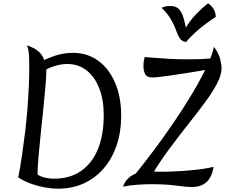

<svg xmlns="http://www.w3.org/2000/svg" viewBox="-20 -1120 1373 1155"><path d="M246 -759Q296 -782 336 -792Q376 -802 419 -802Q506 -802 571 -754.5Q636 -707 672.5 -622Q709 -537 709 -423Q709 -326 681.5 -245.5Q654 -165 603.5 -106.5Q553 -48 483.5 -16.5Q414 15 330 15Q288 15 242.5 6Q197 -3 157 -18.5Q117 -34 90 -53Q102 -115 112 -183Q122 -251 130.5 -320.5Q139 -390 144.5 -458.5Q150 -527 153 -592Q156 -657 156 -714Q156 -752 155 -776Q154 -800 151 -816.5Q148 -833 142 -847Q185 -833 210 -812Q235 -791 246 -759ZM206 -70Q226 -57 251.5 -51Q277 -45 303 -45Q399 -45 466 -90.5Q533 -136 568.5 -221.5Q604 -307 604 -428Q604 -520 577 -589Q550 -658 501 -696.5Q452 -735 386 -735Q354 -735 319.5 -726Q285 -717 259 -702Q259 -664 253.5 -601.5Q248 -539 240.5 -464.5Q233 -390 225 -315Q217 -240 211.5 -175.5Q206 -111 206 -70ZM764 -36Q866 -160 952.5 -280Q1039 -400 1106 -507.5Q1173 -615 1214.5 -700Q1256 -785 1267 -838Q1295 -802 1304 -766.5Q1313 -731 1313 -711Q1313 -670 1286 -618Q1259 -566 1213.5 -504.5Q1168 -443 1112.5 -373Q1057 -303 999 -225Q941 -147 890 -62ZM892 -12Q855 -12 808.5 -9Q762 -6 720 3Q723 -6 731 -21Q739 -36 756.5 -52Q774 -68 805 -78.5Q836 -89 885 -89Q896 -89 903 -88.5Q910 -88 920.5 -87.5Q931 -87 952 -87Q989 -87 1033 -89Q1077 -91 1121.5 -95Q1166 -99 1203.5 -104.5Q1241 -110 1265 -117Q1255 -54 1222 -24.5Q1189 5 1135 5Q1099 5 1039.5 -3.5Q980 -12 892 -12ZM843 -722Q843 -742 845.5 -755.5Q848 -769 851 -777Q865 -776 904.5 -772.5Q944 -769 999.5 -766Q1055 -763 1115 -763Q1153 -763 1189 -764.5Q1225 -766 1258 -769L1219 -700Q1201 -697 1167 -691Q1133 -685 1093 -679Q1053 -673 1013 -667Q973 -661 942 -657.5Q911 -654 897 -654Q863 -654 853 -674.5Q843 -695 843 -722ZM1231 -1100Q1238 -1096 1248.5 -1086.5Q1259 -1077 1268 -1060.5Q1277 -1044 1278 -1018Q1220 -981 1175.5 -943Q1131 -905 1099 -867Q1078 -871 1067 -883Q1056 -895 1048.5 -914Q1041 -933 1031 -958Q1021 -983 1003 -1012Q985 -1041 952 -1073Q962 -1078 973.5 -1081Q985 -1084 1004 -1084Q1034 -1084 1052.5 -1069Q1071 -1054 1083.5 -1014Q1096 -974 1107 -900L1086 -933Q1102 -962 1120.5 -988Q1139 -1014 1165.5 -1041Q1192 -1068 1231 -1100Z"/></svg>

Font: Merienda
Style: Regular
Weight: 400
Designer: Eduardo Rodriguez Tunni
Foundry: Eduardo Rodriguez Tunni
Version: Version 2.001